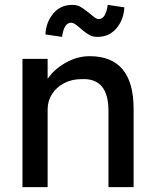

<svg xmlns="http://www.w3.org/2000/svg" viewBox="-20 -766 635 786"><path d="M72 0V-525H175V-443Q201 -482 248.5 -509Q296 -536 347 -536Q527 -536 527 -320V0H424V-313Q424 -448 313 -442Q274 -442 242.5 -425.5Q211 -409 193 -381Q175 -353 175 -318V0ZM379 -615Q359 -615 345.5 -623Q332 -631 317 -643Q298 -660 288.5 -666.5Q279 -673 271 -673Q242 -673 234 -615L166 -625Q168 -674 197.5 -710Q227 -746 276 -746Q296 -746 309.5 -738Q323 -730 338 -718Q358 -702 367 -695Q376 -688 384 -688Q413 -688 421 -746L489 -736Q487 -687 457.5 -651Q428 -615 379 -615Z"/></svg>

Font: Readex Pro
Style: Regular
Weight: 400
Designer: Bonnie Shaver-Troup, Thomas Jockin
Foundry: Lexend
Version: Version 1.204; ttfautohint (v1.8.4.7-5d5b)